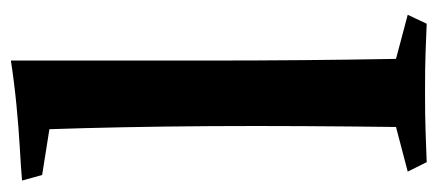

<svg xmlns="http://www.w3.org/2000/svg" viewBox="-242 -544 785 344"><g transform="rotate(-90 150.0 -372.5)"><path d="M213 -745Q213 -575 213 -396.5Q213 -218 216 -55L295 -34L279 0Q254 -1 228.5 -2Q203 -3 156 -3Q113 -3 86 -2Q59 -1 31 0L14 -34L94 -55Q95 -135 95.5 -220Q96 -305 95.5 -387.5Q95 -470 93.5 -544Q92 -618 90 -676L8 -689L-2 -725Q21 -727 56.5 -729Q92 -731 133 -735Q174 -739 213 -745Z"/></g></svg>

Font: Ruwudu SemiBold
Style: Regular
Weight: 600
Designer: Becca Hirsbrunner Spalinger
Foundry: SIL International
Version: Version 3.000